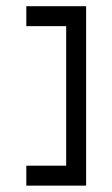

<svg xmlns="http://www.w3.org/2000/svg" viewBox="-20 -582 352 602"><path d="M62.5 -562.5H250V0H62.5V-62.5H187.5V-500H62.5Z"/></svg>

Font: Pixel Operator
Style: Regular
Weight: 400
Designer: Jayvee Enaguas (HarvettFox96)
Version: 2016.04.25